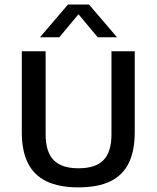

<svg xmlns="http://www.w3.org/2000/svg" viewBox="-20 -822 693 850"><path d="M327.5 7.5Q241 7.5 185.5 -19.5Q130 -46.5 103.2 -100.5Q76.5 -154.5 76.5 -237V-595H182V-227.5Q182 -149.5 217.5 -113.2Q253 -77 327.5 -77Q403 -77 438.2 -113.2Q473.5 -149.5 473.5 -227.5V-595H576.5V-237Q576.5 -154.5 550.2 -100.5Q524 -46.5 468.8 -19.5Q413.5 7.5 327.5 7.5ZM157 -657 281 -802H374L498 -657H412.5L317.5 -771H337.5L242.5 -657Z"/></svg>

Font: Encode Sans SC Medium
Style: Regular
Weight: 500
Version: Version 3.002